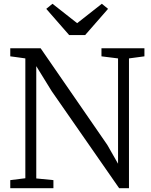

<svg xmlns="http://www.w3.org/2000/svg" viewBox="-20 -999 803 1019"><path d="M114.5 -53V-689Q101.5 -691 88 -692.8Q74.5 -694.5 61.2 -696.5Q48 -698.5 34.5 -700V-743H195.5L549.5 -230L606.5 -130V-689L518.5 -700V-743H746.5V-700L664.5 -689V0H612.5L254.5 -515L172.5 -648V-52L263.5 -43V0H34.5V-43ZM258.5 -979 389.5 -876 520.5 -979 553.5 -952 432 -813H347L225.5 -952Z"/></svg>

Font: Merriweather 7pt Light
Style: Regular
Weight: 300
Designer: Eben Sorkin
Foundry: Eben Sorkin
Version: Version 2.200;gftools[0.9.31]